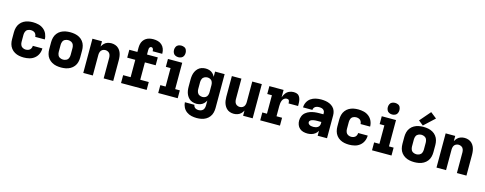

<svg xmlns="http://www.w3.org/2000/svg" viewBox="-30 -1720 7261 2873"><g transform="rotate(15 3600.0 -284.0)"><path d="M286 8Q330 8 373 -2.5Q416 -13 451 -41Q486 -69 504 -110Q522 -151 522 -195V-196H374V-195Q374 -173 362.5 -152.5Q351 -132 329.5 -123Q308 -114 286 -114Q261 -114 238 -126Q215 -138 205.5 -161.5Q196 -185 196 -210V-320Q196 -345 205.5 -369Q215 -393 238 -404.5Q261 -416 286 -416Q308 -416 329.5 -407.5Q351 -399 362.5 -378Q374 -357 374 -335H522Q522 -379 504 -420Q486 -461 451 -489Q416 -517 373 -527.5Q330 -538 286 -538Q249 -538 213 -531Q177 -524 144.5 -505.5Q112 -487 89.5 -457.5Q67 -428 57.5 -392.5Q48 -357 48 -320V-210Q48 -173 57.5 -137.5Q67 -102 89.5 -72.5Q112 -43 144.5 -24.5Q177 -6 213 1Q249 8 286 8Z M864 8Q901 8 937.5 1Q974 -6 1006.5 -24.5Q1039 -43 1062 -72Q1085 -101 1094.5 -137Q1104 -173 1104 -210V-320Q1104 -357 1094.5 -393Q1085 -429 1062 -458.5Q1039 -488 1006.5 -506Q974 -524 937.5 -531Q901 -538 864 -538Q827 -538 790.5 -531Q754 -524 721.5 -506Q689 -488 666 -458.5Q643 -429 633.5 -393Q624 -357 624 -320V-210Q624 -173 633.5 -137Q643 -101 666 -72Q689 -43 721.5 -24.5Q754 -6 790.5 1Q827 8 864 8ZM864 -114Q839 -114 815.5 -125.5Q792 -137 782 -161Q772 -185 772 -210V-320Q772 -345 782 -369Q792 -393 815.5 -404.5Q839 -416 864 -416Q889 -416 912.5 -404.5Q936 -393 946 -369Q956 -345 956 -320V-210Q956 -185 946 -161Q936 -137 912.5 -125.5Q889 -114 864 -114Z M1208 0H1356V-320Q1356 -344 1364.5 -367.5Q1373 -391 1394.5 -403.5Q1416 -416 1440 -416Q1464 -416 1485.5 -403.5Q1507 -391 1515.5 -367.5Q1524 -344 1524 -320V0H1672V-320Q1672 -351 1667.5 -382.5Q1663 -414 1650.5 -443Q1638 -472 1615.5 -494.5Q1593 -517 1563 -527.5Q1533 -538 1502 -538Q1472 -538 1442.5 -528.5Q1413 -519 1391.5 -497.5Q1370 -476 1356 -449V-530H1208Z M1793 0H2190V-122H2058V-391H2225V-513H2058V-579Q2058 -592 2060 -604.5Q2062 -617 2071 -627Q2080 -637 2093 -637Q2105 -637 2113.5 -628Q2122 -619 2124.5 -607.5Q2127 -596 2127 -585V-582H2275Q2275 -587 2275 -591Q2275 -626 2262.5 -659.5Q2250 -693 2223.5 -717Q2197 -741 2162.5 -750Q2128 -759 2093 -759Q2064 -759 2035 -753Q2006 -747 1981 -731Q1956 -715 1939 -690.5Q1922 -666 1915.5 -637Q1909 -608 1909 -579V-513H1784V-391H1909V-122H1793Z M2369 0H2671V-122H2599V-530H2378V-408H2451V-122H2369ZM2520 -595Q2544 -595 2567 -605.5Q2590 -616 2600 -638.5Q2610 -661 2610 -685Q2610 -709 2600 -732Q2590 -755 2567 -765Q2544 -775 2520 -775Q2496 -775 2473.5 -765Q2451 -755 2440.5 -732Q2430 -709 2430 -685Q2430 -661 2440.5 -638.5Q2451 -616 2473.5 -605.5Q2496 -595 2520 -595Z M3020 213Q3057 213 3093 206Q3129 199 3161 180.5Q3193 162 3215.5 132.5Q3238 103 3247 67Q3256 31 3256 -5V-530H3108V-449Q3095 -477 3072.5 -498.5Q3050 -520 3021 -529Q2992 -538 2962 -538Q2930 -538 2899 -528Q2868 -518 2845 -495.5Q2822 -473 2808 -444Q2794 -415 2789 -383.5Q2784 -352 2784 -320V-210Q2784 -178 2789 -146.5Q2794 -115 2808 -86Q2822 -57 2845 -34.5Q2868 -12 2899 -2Q2930 8 2962 8Q2992 8 3021 -1.5Q3050 -11 3072.5 -32.5Q3095 -54 3108 -81V-5Q3108 20 3099 43.5Q3090 67 3067.5 79Q3045 91 3020 91Q3001 91 2982.5 85.5Q2964 80 2951.5 64.5Q2939 49 2938 30H2790Q2792 71 2811 108.5Q2830 146 2864 170.5Q2898 195 2938.5 204Q2979 213 3020 213ZM3023 -114Q2998 -114 2975 -125.5Q2952 -137 2942 -161Q2932 -185 2932 -210V-320Q2932 -345 2942 -369Q2952 -393 2975 -404.5Q2998 -416 3023 -416Q3048 -416 3069.5 -403.5Q3091 -391 3099.5 -367.5Q3108 -344 3108 -320V-210Q3108 -186 3099.5 -162.5Q3091 -139 3069.5 -126.5Q3048 -114 3023 -114Z M3539 8Q3569 8 3598 -1.5Q3627 -11 3649 -32.5Q3671 -54 3684 -81V0H3832V-530H3684V-210Q3684 -186 3675.5 -162.5Q3667 -139 3645.5 -126.5Q3624 -114 3600 -114Q3576 -114 3554.5 -126.5Q3533 -139 3524.5 -162.5Q3516 -186 3516 -210V-530H3368V-210Q3368 -179 3372.5 -148Q3377 -117 3390 -88Q3403 -59 3425 -36Q3447 -13 3477 -2.5Q3507 8 3539 8Z M3949 0H4255V-122H4169V-281Q4169 -303 4172 -325Q4175 -347 4183.5 -368Q4192 -389 4210.5 -402.5Q4229 -416 4251 -416Q4262 -416 4272 -412Q4282 -408 4286.5 -397.5Q4291 -387 4292 -376Q4293 -365 4293 -354H4441Q4441 -380 4440 -405Q4439 -430 4433 -455Q4427 -480 4412.5 -501.5Q4398 -523 4373.5 -530.5Q4349 -538 4323 -538Q4288 -538 4255 -523Q4222 -508 4201.5 -478.5Q4181 -449 4169 -416V-530H3949V-408H4021V-122H3949Z M4682 8Q4713 8 4743.5 -0.5Q4774 -9 4799 -28.5Q4824 -48 4839 -76V0H4984V-355Q4984 -388 4973 -420.5Q4962 -453 4937.5 -477Q4913 -501 4882 -514.5Q4851 -528 4817.5 -533Q4784 -538 4750 -538Q4709 -538 4667.5 -529Q4626 -520 4591.5 -496Q4557 -472 4537.5 -433.5Q4518 -395 4518 -353H4663Q4663 -374 4676.5 -390.5Q4690 -407 4710 -413Q4730 -419 4750 -419Q4771 -419 4791.5 -414Q4812 -409 4825.5 -392Q4839 -375 4839 -355V-332H4775Q4739 -332 4703 -327.5Q4667 -323 4632.5 -310.5Q4598 -298 4569 -275Q4540 -252 4526 -217.5Q4512 -183 4512 -147Q4512 -114 4523.5 -83Q4535 -52 4560 -30Q4585 -8 4617 0Q4649 8 4681 8ZM4741 -111Q4723 -111 4705 -114.5Q4687 -118 4672 -130.5Q4657 -143 4657 -161Q4657 -175 4667.5 -185.5Q4678 -196 4691.5 -201Q4705 -206 4719 -208.5Q4733 -211 4747 -212Q4761 -213 4775 -213H4839V-189Q4839 -171 4831.5 -155Q4824 -139 4809 -129Q4794 -119 4776.5 -115Q4759 -111 4741 -111Z M5326 8Q5370 8 5413 -2.5Q5456 -13 5491 -41Q5526 -69 5544 -110Q5562 -151 5562 -195V-196H5414V-195Q5414 -173 5402.5 -152.5Q5391 -132 5369.5 -123Q5348 -114 5326 -114Q5301 -114 5278 -126Q5255 -138 5245.5 -161.5Q5236 -185 5236 -210V-320Q5236 -345 5245.5 -369Q5255 -393 5278 -404.5Q5301 -416 5326 -416Q5348 -416 5369.5 -407.5Q5391 -399 5402.5 -378Q5414 -357 5414 -335H5562Q5562 -379 5544 -420Q5526 -461 5491 -489Q5456 -517 5413 -527.5Q5370 -538 5326 -538Q5289 -538 5253 -531Q5217 -524 5184.5 -505.5Q5152 -487 5129.5 -457.5Q5107 -428 5097.5 -392.5Q5088 -357 5088 -320V-210Q5088 -173 5097.5 -137.5Q5107 -102 5129.5 -72.5Q5152 -43 5184.5 -24.5Q5217 -6 5253 1Q5289 8 5326 8Z M5681 0H5983V-122H5911V-530H5690V-408H5763V-122H5681ZM5832 -595Q5856 -595 5879 -605.5Q5902 -616 5912 -638.5Q5922 -661 5922 -685Q5922 -709 5912 -732Q5902 -755 5879 -765Q5856 -775 5832 -775Q5808 -775 5785.5 -765Q5763 -755 5752.5 -732Q5742 -709 5742 -685Q5742 -661 5752.5 -638.5Q5763 -616 5785.5 -605.5Q5808 -595 5832 -595Z M6336 8Q6373 8 6409.5 1Q6446 -6 6478.5 -24.5Q6511 -43 6534 -72Q6557 -101 6566.5 -137Q6576 -173 6576 -210V-320Q6576 -357 6566.5 -393Q6557 -429 6534 -458.5Q6511 -488 6478.5 -506Q6446 -524 6409.5 -531Q6373 -538 6336 -538Q6299 -538 6262.5 -531Q6226 -524 6193.5 -506Q6161 -488 6138 -458.5Q6115 -429 6105.5 -393Q6096 -357 6096 -320V-210Q6096 -173 6105.5 -137Q6115 -101 6138 -72Q6161 -43 6193.5 -24.5Q6226 -6 6262.5 1Q6299 8 6336 8ZM6336 -114Q6311 -114 6287.5 -125.5Q6264 -137 6254 -161Q6244 -185 6244 -210V-320Q6244 -345 6254 -369Q6264 -393 6287.5 -404.5Q6311 -416 6336 -416Q6361 -416 6384.5 -404.5Q6408 -393 6418 -369Q6428 -345 6428 -320V-210Q6428 -185 6418 -161Q6408 -137 6384.5 -125.5Q6361 -114 6336 -114ZM6319 -555 6483 -707 6389 -781 6245 -614Z M6680 0H6828V-320Q6828 -344 6836.5 -367.5Q6845 -391 6866.5 -403.5Q6888 -416 6912 -416Q6936 -416 6957.5 -403.5Q6979 -391 6987.5 -367.5Q6996 -344 6996 -320V0H7144V-320Q7144 -351 7139.5 -382.5Q7135 -414 7122.5 -443Q7110 -472 7087.5 -494.5Q7065 -517 7035 -527.5Q7005 -538 6974 -538Q6944 -538 6914.5 -528.5Q6885 -519 6863.5 -497.5Q6842 -476 6828 -449V-530H6680Z"/></g></svg>

Font: Iosevka Sparkle Heavy
Style: Regular
Weight: 900
Designer: Belleve Invis
Foundry: Belleve Invis
Version: Version 4.5.0; ttfautohint (v1.8.3)